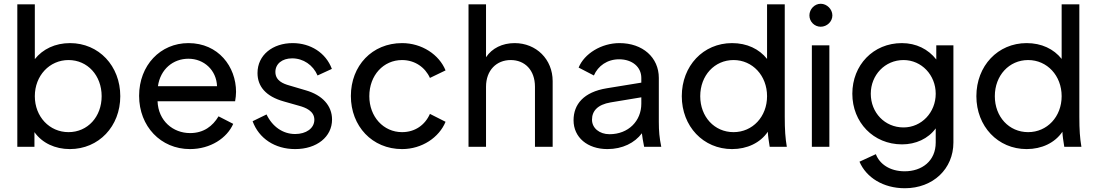

<svg xmlns="http://www.w3.org/2000/svg" viewBox="-20 -780 5826 1020"><path d="M351 12C505 12 619 -109 619 -269C619 -430 505 -551 352 -551C273 -551 207 -519 165 -466V-757H72V0H163V-78C204 -20 273 12 351 12ZM165 -269C165 -378 243 -461 344 -461C445 -461 520 -379 520 -269C520 -160 446 -78 344 -78C243 -78 165 -160 165 -269Z M989 12C1099 12 1186 -47 1219 -122L1141 -162C1110 -110 1062 -73 990 -73C899 -73 821 -138 817 -242H1229C1232 -258 1234 -277 1234 -292C1234 -426 1140 -551 981 -551C832 -551 719 -433 719 -271C719 -109 834 12 989 12ZM819 -322C832 -413 900 -468 981 -468C1064 -468 1130 -407 1133 -322Z M1548 12C1663 12 1744 -53 1744 -145C1744 -219 1692 -275 1605 -300L1517 -326C1485 -335 1443 -351 1443 -398C1443 -440 1478 -470 1532 -470C1591 -470 1643 -435 1667 -379L1743 -414C1711 -500 1629 -551 1535 -551C1429 -551 1348 -488 1348 -392C1348 -322 1391 -268 1488 -241L1569 -218C1602 -209 1650 -191 1650 -144C1650 -98 1606 -68 1548 -68C1483 -68 1427 -107 1396 -172L1322 -136C1355 -45 1440 12 1548 12Z M2116 12C2222 12 2313 -50 2347 -133L2264 -175C2238 -116 2185 -78 2116 -78C2017 -78 1942 -160 1942 -269C1942 -380 2017 -461 2116 -461C2184 -461 2239 -422 2264 -366L2347 -406C2313 -490 2221 -551 2116 -551C1957 -551 1844 -431 1844 -270C1844 -110 1957 12 2116 12Z M2469 0H2562V-319C2562 -407 2618 -461 2693 -461C2768 -461 2822 -408 2822 -319V0H2916V-349C2916 -465 2829 -551 2714 -551C2649 -551 2594 -524 2562 -476V-757H2469Z M3207 12C3287 12 3352 -21 3390 -72C3392 -53 3396 -31 3402 0H3493C3483 -49 3480 -83 3480 -133V-366C3480 -475 3394 -551 3271 -551C3175 -551 3084 -495 3054 -421L3135 -379C3157 -430 3206 -465 3269 -465C3339 -465 3387 -424 3387 -366V-341L3203 -311C3081 -291 3027 -226 3027 -141C3027 -50 3101 12 3207 12ZM3125 -144C3125 -190 3154 -224 3224 -236L3387 -263V-229C3387 -138 3319 -67 3218 -67C3164 -67 3125 -100 3125 -144Z M3869 12C3949 12 4019 -21 4059 -80C4060 -56 4064 -32 4069 0H4160C4152 -48 4149 -89 4149 -160V-757H4055V-467C4013 -520 3948 -551 3869 -551C3716 -551 3602 -430 3602 -269C3602 -109 3716 12 3869 12ZM3700 -269C3700 -379 3776 -461 3877 -461C3978 -461 4055 -378 4055 -269C4055 -160 3978 -78 3877 -78C3775 -78 3700 -160 3700 -269Z M4293 0H4386V-539H4293ZM4280 -698C4280 -665 4307 -638 4340 -638C4373 -638 4402 -665 4402 -698C4402 -731 4373 -760 4340 -760C4307 -760 4280 -731 4280 -698Z M4787 220C4937 220 5045 117 5045 -23V-539H4954V-464C4911 -519 4847 -551 4771 -551C4619 -551 4508 -434 4508 -282C4508 -130 4620 -13 4772 -13C4845 -13 4911 -43 4951 -98V-23C4951 76 4877 130 4786 130C4706 130 4652 90 4633 39L4546 79C4582 163 4672 220 4787 220ZM4606 -282C4606 -381 4681 -461 4780 -461C4876 -461 4951 -381 4951 -282C4951 -183 4876 -103 4780 -103C4680 -103 4606 -182 4606 -282Z M5434 12C5514 12 5584 -21 5624 -80C5625 -56 5629 -32 5634 0H5725C5717 -48 5714 -89 5714 -160V-757H5620V-467C5578 -520 5513 -551 5434 -551C5281 -551 5167 -430 5167 -269C5167 -109 5281 12 5434 12ZM5265 -269C5265 -379 5341 -461 5442 -461C5543 -461 5620 -378 5620 -269C5620 -160 5543 -78 5442 -78C5340 -78 5265 -160 5265 -269Z"/></svg>

Font: Mluvka Medium
Style: Regular
Weight: 500
Designer: Modified by Jiří Krblich, Original typeface by Gumpita Rahayu
Foundry: Gumpita Rahayu & Jiří Krblich
Version: Version 2.000;Glyphs 3.1.1 (3134)